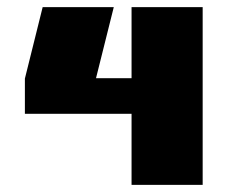

<svg xmlns="http://www.w3.org/2000/svg" viewBox="-20 -520 640 540"><path d="M100 -500H300L250 -300H350V-500H550V0H350V-200H50V-299Z"/></svg>

Font: Tokeely Brookings
Style: Regular
Weight: 400
Designer: Peter Wiegel
Foundry: Peter Wiegel
Version: Version 2.001